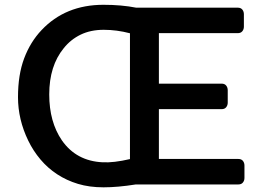

<svg xmlns="http://www.w3.org/2000/svg" viewBox="-20 -781 1121 813"><path d="M555.2 0Q478.5 12.2 418.5 12.2Q358.4 12.2 310.1 -2.4Q261.7 -17.1 221.9 -43.2Q182.1 -69.3 151.4 -105.7Q120.6 -142.1 99.6 -185.5Q56.2 -274.9 56.2 -369.6Q56.2 -464.4 82.3 -533.9Q108.4 -603.5 156.2 -653.8Q257.3 -760.7 418 -760.7Q494.6 -760.7 556.6 -748.5H986.8Q999.5 -748.5 1006.1 -740.5Q1012.7 -732.4 1012.7 -720.7V-668Q1012.7 -656.7 1006.1 -648.7Q999.5 -640.6 986.8 -640.6H652.8V-426.8H918.5Q931.2 -426.8 937.7 -418.7Q944.3 -410.6 944.3 -398.9V-346.2Q944.3 -335 937.7 -326.9Q931.2 -318.8 918.5 -318.8H652.8V-107.9H989.3Q1002 -107.9 1008.5 -99.9Q1015.1 -91.8 1015.1 -80.1V-27.3Q1015.1 -16.1 1008.5 -8.1Q1002 0 989.3 0ZM530.3 -640.1Q474.6 -654.8 419.2 -654.8Q363.8 -654.8 321.5 -634.3Q279.3 -613.8 250 -577.1Q188.5 -502 188.5 -381.3Q188.5 -264.6 242.2 -186.5Q303.2 -99.1 414.6 -93.8Q461.4 -91.3 530.3 -107.4Z"/></svg>

Font: Capriola
Style: Regular
Weight: 400
Designer: Viktoriya Grabowska
Foundry: Viktoriya Grabowska
Version: Version 1.007